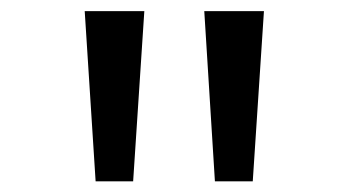

<svg xmlns="http://www.w3.org/2000/svg" viewBox="-20 -745 640 352"><path d="M443.4 -412.6H374L354.5 -724.6H463.9ZM224.1 -412.6H155.3L135.3 -724.6H244.6Z"/></svg>

Font: Courier New
Style: Regular
Weight: 400
Designer: Steve Matteson
Foundry: Ascender Corporation
Version: Version 2.00.3